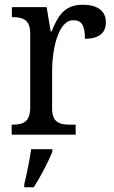

<svg xmlns="http://www.w3.org/2000/svg" viewBox="-20 -566 479 807"><path d="M29 0H298V-42H273C233 -42 199 -50 199 -109V-270C199 -353 223 -481 288 -481C324 -481 337 -458 337 -403C400 -403 425 -431 425 -472C425 -518 393 -546 327 -546C248 -546 222 -495 197 -434H193L176 -536H30V-494H33C73 -494 107 -485 107 -426V-114C107 -51 74 -42 32 -42H29ZM82 208V221H122C149 179 184 113 200 71V61H111C104 109 93 164 82 208Z"/></svg>

Font: Noto Serif Ethiopic SemiCondensed
Style: Regular
Weight: 400
Width: 4
Designer: Monotype Design Team
Foundry: Monotype Imaging Inc.
Version: Version 2.102